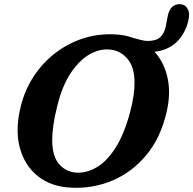

<svg xmlns="http://www.w3.org/2000/svg" viewBox="-20 -877 918 912"><path d="M520 -714Q570.5 -712.5 614 -696.5Q634.5 -691 651 -686.8Q667.5 -682.5 683.5 -682.5Q722.5 -683 741.5 -700.8Q760.5 -718.5 767.5 -751.5L776.5 -799.5Q781.5 -826.5 796.2 -842.5Q811 -858.5 837.5 -857Q860.5 -855.5 872 -833.8Q883.5 -812 873.5 -774.5Q857.5 -713.5 817.5 -676Q777.5 -638.5 714 -631Q760.5 -580 776.2 -505.5Q792 -431 771 -343Q742.5 -221 674.5 -139.8Q606.5 -58.5 514 -19.5Q421.5 19.5 319.5 14.5Q223 10.5 159.2 -40.8Q95.5 -92 73.2 -178.8Q51 -265.5 80 -377Q99.5 -453 141.2 -516Q183 -579 242 -624.5Q301 -670 371.8 -693.5Q442.5 -717 520 -714ZM342.5 -57Q389.5 -54 437.8 -81.5Q486 -109 528 -173.8Q570 -238.5 598.5 -346.5Q609.5 -389 614.5 -424Q619.5 -459 619 -487.5Q618.5 -559 585.2 -598Q552 -637 502.5 -641.5Q454 -646.5 405 -618.5Q356 -590.5 315.5 -529.2Q275 -468 252 -373.5Q239.5 -324 233.8 -284Q228 -244 228 -212.5Q228 -136 259.8 -98.5Q291.5 -61 342.5 -57Z"/></svg>

Font: Fraunces 9pt SuperSoft SemiBold
Style: Italic
Weight: 600
Italic angle: -16°
Version: Version 1.000;[0bf87f6ff]